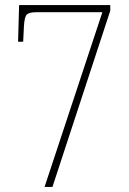

<svg xmlns="http://www.w3.org/2000/svg" viewBox="-20 -734 505 754"><path d="M155 0 382 -686H122Q95 -686 85.5 -677Q76 -668 74 -631L71 -570H51L55 -714H413V-692L186 0Z"/></svg>

Font: Noto Serif Thai Condensed Thin
Style: Regular
Weight: 100
Width: 3
Designer: Monotype Design Team
Foundry: Monotype Imaging Inc.
Version: Version 2.001; ttfautohint (v1.8.4.7-5d5b)